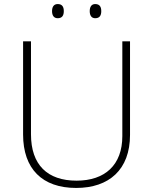

<svg xmlns="http://www.w3.org/2000/svg" viewBox="-20 -918 756 948"><path d="M237 -863C237 -843 245 -828 265 -828C288 -828 295 -843 295 -863C295 -883 288 -898 265 -898C245 -898 237 -883 237 -863ZM423 -863C423 -843 431 -828 450 -828C473 -828 480 -843 480 -863C480 -883 473 -898 450 -898C431 -898 423 -883 423 -863ZM622 -252V-714H584V-246C584 -103 498 -26 358 -26C214 -26 133 -104 133 -255V-714H94V-254C94 -84 189 10 356 10C518 10 622 -80 622 -252Z"/></svg>

Font: Noto Sans Sinhala ExtraLight
Style: Regular
Weight: 200
Designer: Jelle Bosma - Monotype Design Team
Foundry: Monotype Imaging Inc.
Version: Version 2.006